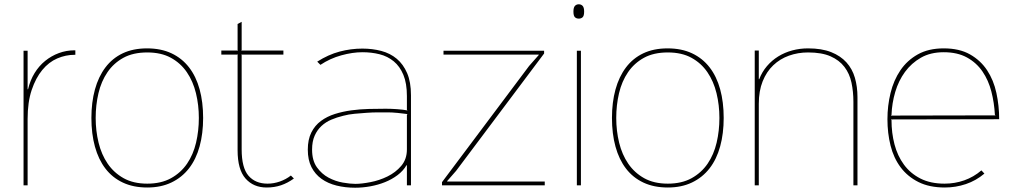

<svg xmlns="http://www.w3.org/2000/svg" viewBox="-20 -866 4743 897"><path d="M332 -610H329Q287 -610 247.5 -593Q208 -576 177.5 -539Q147 -502 128 -445.5Q109 -389 109 -310V0H90V-629H109V-449H111Q121 -491 141.5 -524.5Q162 -558 191 -581.5Q220 -605 255 -618Q290 -631 329 -631H332Z M929 -315Q929 -242 912.5 -182Q896 -122 863 -79.5Q830 -37 781 -13.5Q732 10 668 10Q603 10 554 -13Q505 -36 472.5 -78.5Q440 -121 423.5 -181Q407 -241 407 -315Q407 -388 423.5 -448Q440 -508 472.5 -551Q505 -594 553.5 -617Q602 -640 667 -640Q732 -640 781 -617Q830 -594 863 -551.5Q896 -509 912.5 -449Q929 -389 929 -315ZM909 -315Q909 -375 895.5 -430.5Q882 -486 853 -528.5Q824 -571 778.5 -596Q733 -621 668 -621Q602 -621 556.5 -596Q511 -571 482 -528.5Q453 -486 440 -430.5Q427 -375 427 -315Q427 -255 440.5 -199.5Q454 -144 483 -101.5Q512 -59 557.5 -33.5Q603 -8 668 -8Q733 -8 779 -33.5Q825 -59 854 -101.5Q883 -144 896 -199.5Q909 -255 909 -315Z M1353 -32Q1324 -11 1293 -0.5Q1262 10 1226 10Q1164 10 1127 -32Q1090 -74 1090 -164V-608L1092 -611H1014V-630H1092L1090 -633V-754L1109 -764V-633L1107 -630H1304V-611H1107L1109 -608V-168Q1109 -82 1141 -45Q1173 -8 1230 -8Q1259 -8 1287.5 -18Q1316 -28 1339 -46Z M1900 -421V0H1881V-94H1879Q1864 -68 1837.5 -48Q1811 -28 1778.5 -15Q1746 -2 1710 4.5Q1674 11 1639 11Q1593 11 1552.5 1Q1512 -9 1482 -30.5Q1452 -52 1435 -85.5Q1418 -119 1418 -167Q1418 -214 1434.5 -247Q1451 -280 1479.5 -301Q1508 -322 1544.5 -333.5Q1581 -345 1621.5 -350.5Q1662 -356 1703.5 -357Q1745 -358 1782 -358Q1807 -358 1835.5 -356Q1864 -354 1884 -350L1881 -353V-417Q1881 -477 1864.5 -516.5Q1848 -556 1819.5 -579.5Q1791 -603 1753.5 -612.5Q1716 -622 1673 -622Q1627 -622 1574.5 -607.5Q1522 -593 1477 -563L1462 -578Q1514 -611 1566.5 -625Q1619 -639 1673 -639Q1720 -639 1761.5 -628Q1803 -617 1833.5 -591.5Q1864 -566 1882 -524.5Q1900 -483 1900 -421ZM1884 -333Q1876 -334 1863.5 -335.5Q1851 -337 1837.5 -338.5Q1824 -340 1811.5 -340.5Q1799 -341 1791 -341Q1770 -341 1745 -341Q1720 -341 1693 -339Q1665 -337 1637 -334.5Q1609 -332 1583 -325Q1554 -318 1528 -307Q1502 -296 1482 -277.5Q1462 -259 1450 -232Q1438 -205 1438 -167Q1438 -116 1460.5 -84.5Q1483 -53 1515 -36Q1547 -19 1581.5 -13Q1616 -7 1640 -7Q1669 -7 1710.5 -15Q1752 -23 1790 -41.5Q1828 -60 1854.5 -91Q1881 -122 1881 -168V-330Z M2525 0H2045V-15L2452 -558L2497 -609V-611H2052V-629H2522V-616L2111 -68L2069 -20V-18H2525Z M2709 -812Q2709 -792 2702 -785.5Q2695 -779 2684 -779Q2673 -779 2666 -785.5Q2659 -792 2659 -812Q2659 -831 2666 -838.5Q2673 -846 2684 -846Q2695 -846 2702 -838.5Q2709 -831 2709 -812ZM2694 0H2675V-629H2694Z M3361 -315Q3361 -242 3344.5 -182Q3328 -122 3295 -79.5Q3262 -37 3213 -13.5Q3164 10 3100 10Q3035 10 2986 -13Q2937 -36 2904.5 -78.5Q2872 -121 2855.5 -181Q2839 -241 2839 -315Q2839 -388 2855.5 -448Q2872 -508 2904.5 -551Q2937 -594 2985.5 -617Q3034 -640 3099 -640Q3164 -640 3213 -617Q3262 -594 3295 -551.5Q3328 -509 3344.5 -449Q3361 -389 3361 -315ZM3341 -315Q3341 -375 3327.5 -430.5Q3314 -486 3285 -528.5Q3256 -571 3210.5 -596Q3165 -621 3100 -621Q3034 -621 2988.5 -596Q2943 -571 2914 -528.5Q2885 -486 2872 -430.5Q2859 -375 2859 -315Q2859 -255 2872.5 -199.5Q2886 -144 2915 -101.5Q2944 -59 2989.5 -33.5Q3035 -8 3100 -8Q3165 -8 3211 -33.5Q3257 -59 3286 -101.5Q3315 -144 3328 -199.5Q3341 -255 3341 -315Z M3986 -412V0H3967V-390Q3967 -438 3958 -480Q3949 -522 3925 -553.5Q3901 -585 3860 -603Q3819 -621 3755 -621Q3708 -621 3666 -606Q3624 -591 3592.5 -561Q3561 -531 3543 -486Q3525 -441 3525 -381V0H3506V-630H3525V-496H3527Q3540 -530 3563 -557Q3586 -584 3616 -602.5Q3646 -621 3681.5 -630.5Q3717 -640 3755 -640Q3819 -640 3863 -622.5Q3907 -605 3934.5 -574.5Q3962 -544 3974 -502.5Q3986 -461 3986 -412Z M4648 -309 4142 -308 4145 -305Q4145 -245 4159 -191.5Q4173 -138 4203 -97Q4233 -56 4280 -32Q4327 -8 4393 -8Q4441 -8 4485 -23.5Q4529 -39 4565 -70L4579 -55Q4540 -22 4492.5 -6Q4445 10 4394 10Q4322 10 4271 -15.5Q4220 -41 4187.5 -84.5Q4155 -128 4140.5 -186Q4126 -244 4126 -309Q4126 -372 4140.5 -431.5Q4155 -491 4186.5 -537.5Q4218 -584 4268 -612Q4318 -640 4389 -640Q4462 -640 4511.5 -612Q4561 -584 4591.5 -538Q4622 -492 4635 -432Q4648 -372 4648 -309ZM4631 -327 4628 -330Q4625 -386 4611.5 -438.5Q4598 -491 4570 -532Q4542 -573 4497.5 -597.5Q4453 -622 4389 -622Q4327 -622 4282.5 -596.5Q4238 -571 4208 -530Q4178 -489 4162.5 -436.5Q4147 -384 4145 -329L4142 -326Z"/></svg>

Font: TypoPRO Sinkin Sans
Style: 100 Thin
Weight: 100
Designer: Keith Bates
Foundry: K-Type
Version: Sinkin Sans (version 1.0)  by Keith Bates   •   © 2014   www